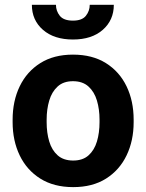

<svg xmlns="http://www.w3.org/2000/svg" viewBox="-20 -764 604 794"><path d="M32.2 -258.8V-269Q32.2 -346.2 61.5 -407Q90.8 -467.8 146.5 -502.9Q202.1 -538.1 281.7 -538.1Q362.3 -538.1 418.2 -502.9Q474.1 -467.8 503.4 -407Q532.7 -346.2 532.7 -269V-258.8Q532.7 -182.1 503.4 -121.3Q474.1 -60.5 418.5 -25.4Q362.8 9.8 282.7 9.8Q202.6 9.8 146.7 -25.4Q90.8 -60.5 61.5 -121.3Q32.2 -182.1 32.2 -258.8ZM172.9 -269V-258.8Q172.9 -214.8 183.6 -179Q194.3 -143.1 218.5 -121.6Q242.7 -100.1 282.7 -100.1Q322.3 -100.1 346.2 -121.6Q370.1 -143.1 380.9 -179Q391.6 -214.8 391.6 -258.8V-269Q391.6 -312 380.9 -348.1Q370.1 -384.3 345.9 -406.2Q321.8 -428.2 281.7 -428.2Q242.2 -428.2 218.3 -406.2Q194.3 -384.3 183.6 -348.1Q172.9 -312 172.9 -269ZM351.1 -744.1H450.7Q450.7 -680.7 405 -640.6Q359.4 -600.6 281.7 -600.6Q203.6 -600.6 157.7 -640.6Q111.8 -680.7 111.8 -744.1H211.4Q211.4 -718.8 227.3 -698.7Q243.2 -678.7 281.7 -678.7Q319.3 -678.7 335.2 -698.7Q351.1 -718.8 351.1 -744.1Z"/></svg>

Font: Vazirmatn RD UI FD
Style: Bold
Weight: 700
Designer: Saber Rastikerdar
Foundry: Saber Rastikerdar
Version: Version 33.003